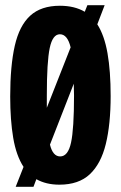

<svg xmlns="http://www.w3.org/2000/svg" viewBox="-20 -697 461 734"><path d="M40 17 70 -59Q42 -102 30.5 -170Q19 -238 19 -328Q19 -445 36.5 -522Q54 -599 95.5 -637Q137 -675 209 -675Q265 -675 304 -652L314 -677H380L352 -604Q379 -562 391 -493.5Q403 -425 403 -330Q403 -222 384.5 -146.5Q366 -71 323.5 -31Q281 9 207 9Q156 9 119 -12L108 17ZM159 -332Q159 -306 159 -285L250 -516Q238 -566 209 -566Q181 -566 170 -513Q159 -460 159 -332ZM210 -99Q240 -99 251.5 -151.5Q263 -204 263 -332Q263 -356 262 -377L171 -144Q182 -99 210 -99Z"/></svg>

Font: Bricolage Grotesque 96pt Condensed Bricolage Grotesque 48pt Condensed Regular
Style: Bold
Weight: 700
Width: 3
Designer: Mathieu Triay
Foundry: Atelier Triay
Version: Version 1.001; ttfautohint (v1.8.4.7-5d5b);gftools[0.9.33.de